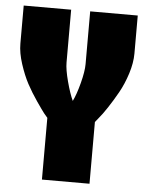

<svg xmlns="http://www.w3.org/2000/svg" viewBox="-52 -763 614 805"><g transform="rotate(5 255.0 -360.0)"><path d="M15.1 -720.2H214.8V-498Q214.8 -468.3 228 -418.7Q241.2 -369.1 254.9 -339.8Q269 -368.2 282 -418Q294.9 -467.8 294.9 -498V-720.2H495.1V-560.1Q495.1 -521 480.7 -475.6Q466.3 -430.2 445.6 -393.3Q424.8 -356.4 404.3 -325.4Q383.8 -294.4 369.1 -277.3L355 -259.8V0H154.8V-259.8Q148.9 -266.1 139.6 -277.8Q130.4 -289.6 106.2 -324.7Q82 -359.9 63.7 -394Q45.4 -428.2 30.3 -474.6Q15.1 -521 15.1 -560.1Z"/></g></svg>

Font: Mikodacs
Style: Regular
Weight: 400
Designer: gluk (gluksza@wp.pl)
Foundry: gluk (gluksza@wp.pl)
Version: Version 0.28